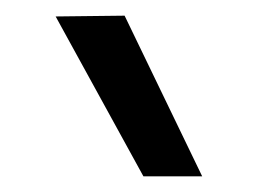

<svg xmlns="http://www.w3.org/2000/svg" viewBox="-20 -941 334 245"><path d="M163 -716 51 -920 139 -921 238 -716Z"/></svg>

Font: Matangi Medium
Style: Regular
Weight: 500
Designer: Prashant Pant
Foundry: The Graphic Ant
Version: Version 3.002